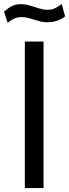

<svg xmlns="http://www.w3.org/2000/svg" viewBox="-30 -950 348 970"><path d="M190 -740V0H95.5V-740ZM210.5 -837.5Q191.5 -837.5 175.5 -841.2Q159.5 -845 139.5 -851.5Q120 -857.5 107.5 -860.5Q95 -863.5 80 -863.5Q57.5 -863.5 42.2 -856.5Q27 -849.5 8.5 -835L-9.5 -891Q11 -909.5 30 -919.2Q49 -929 75.5 -929Q93 -929 109.5 -925Q126 -921 147 -914Q168 -907 182 -903.8Q196 -900.5 211 -900.5Q231.5 -900.5 247.2 -908Q263 -915.5 282 -929.5L299 -867Q259.5 -837.5 210.5 -837.5Z"/></svg>

Font: 1883 Sans
Style: Regular
Weight: 400
Designer: 1883 Sans project is a fork of Public Sans.
Version: Version 1.009